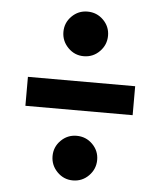

<svg xmlns="http://www.w3.org/2000/svg" viewBox="-49 -699 612 733"><g transform="rotate(5 257.0 -332.5)"><path d="M343 -95Q343 -60 318 -34.5Q293 -9 257 -9Q222 -9 197 -34.5Q172 -60 172 -95Q172 -130 197 -155Q222 -180 257 -180Q293 -180 318 -155Q343 -130 343 -95ZM343 -571Q343 -536 318 -510.5Q293 -485 257 -485Q222 -485 197 -510.5Q172 -536 172 -571Q172 -606 197 -631Q222 -656 257 -656Q293 -656 318 -631Q343 -606 343 -571ZM52 -388H463V-277H52Z"/></g></svg>

Font: Wolseley Sans SemiBold
Style: Regular
Weight: 600
Designer: Carrois Corporate & Edenspiekermann AG
Foundry: Carrois Corporate GbR & Edenspiekermann AG
Version: Version 4.202